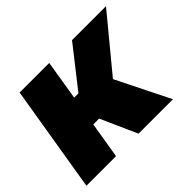

<svg xmlns="http://www.w3.org/2000/svg" viewBox="-119 -714 898 898"><g transform="rotate(-45 330.5 -264.5)"><path d="M2 0 89.4 -529.3H285.2L252.9 -332H281.2L436 -529.3H660.6L442.4 -265.1L574.2 0H346.7L266.1 -180.2H227.5L197.8 0Z"/></g></svg>

Font: Inter 24pt Black
Style: Italic
Weight: 900
Italic angle: -9.3988°
Designer: Rasmus Andersson
Foundry: rsms
Version: Version 4.001;git-66647c0bb